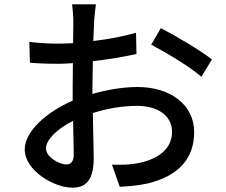

<svg xmlns="http://www.w3.org/2000/svg" viewBox="-20 -825 1040 885"><path d="M721 -695 677 -619C740 -586 860 -515 908 -471L957 -551C907 -590 795 -658 721 -695ZM317 -268 320 -113C320 -80 306 -67 286 -67C252 -67 192 -101 192 -141C192 -181 244 -232 317 -268ZM115 -632 118 -536C151 -533 189 -531 250 -531C269 -531 291 -532 316 -534L315 -423V-361C197 -310 94 -221 94 -136C94 -40 227 40 314 40C373 40 412 9 412 -97L408 -304C474 -325 543 -337 613 -337C704 -337 773 -294 773 -217C773 -133 700 -89 616 -73C579 -65 536 -65 496 -66L532 36C569 34 614 31 659 21C806 -14 875 -97 875 -216C875 -344 763 -424 614 -424C553 -424 479 -413 406 -392V-427L408 -543C477 -551 551 -563 609 -576L607 -674C552 -658 480 -644 410 -636L414 -728C416 -752 419 -786 422 -805H312C315 -787 318 -747 318 -726L317 -626C292 -625 269 -624 248 -624C211 -624 172 -625 115 -632Z"/></svg>

Font: Noto Sans TC Medium
Style: Regular
Weight: 500
Designer: Ryoko NISHIZUKA 西塚涼子 (kana, bopomofo & ideographs); Paul D. Hunt (Latin, Greek & Cyrillic); Sandoll Communications 산돌커뮤니
Foundry: Adobe
Version: Version 2.004;hotconv 1.0.118;makeotfexe 2.5.65603